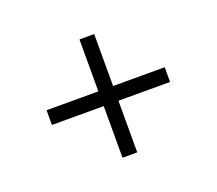

<svg xmlns="http://www.w3.org/2000/svg" viewBox="-77 -534 682 604"><g transform="rotate(-20 263.5 -232.0)"><path d="M288.6 -256.3H461.4V-207H288.6V-34.2H239.3V-207H65.9V-256.3H239.3V-430.2H288.6Z"/></g></svg>

Font: Libertinage
Style: l
Weight: 400
Designer: OSP
Foundry: OSP
Version: Version 1.0; 2008; OFL relea